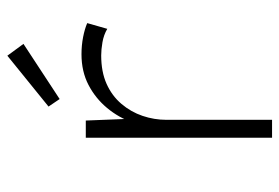

<svg xmlns="http://www.w3.org/2000/svg" viewBox="-142 -638 779 536"><g transform="rotate(-90 248.0 -369.5)"><path d="M132 0V-520H180L185 -394L174 -388Q188 -428 215 -460.5Q242 -493 279.5 -512.5Q317 -532 365 -532Q390 -532 413 -527.5Q436 -523 452 -516L436 -460Q419 -470 398.5 -473.5Q378 -477 362 -477Q316 -477 282.5 -462Q249 -447 226.5 -420.5Q204 -394 193 -361.5Q182 -329 182 -295V0ZM240 -593 219 -624 361 -739 394 -694Z"/></g></svg>

Font: Lexend Exa ExtraLight
Style: Regular
Weight: 250
Designer: Bonnie Shaver-Troup, Thomas Jockin
Foundry: Lexend
Version: Version 1.007